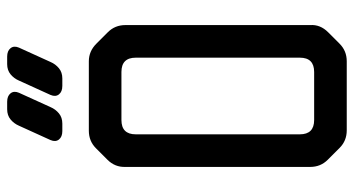

<svg xmlns="http://www.w3.org/2000/svg" viewBox="-246 -733 988 536"><g transform="rotate(-90 248.0 -465.0)"><path d="M70 -44 103 -11Q123 9 152 9H345Q374 9 394 -11L426 -43Q448 -65 446 -93V-609Q446 -638 426 -658L394 -690Q373 -711 345 -711H151Q122 -711 102 -691L70 -659Q49 -638 50 -609V-93Q50 -64 70 -44ZM141 -122V-580Q141 -620 181 -620H315Q355 -620 355 -580V-122Q355 -82 315 -82H181Q141 -82 141 -122ZM276 -785H297Q314 -785 325.5 -794.5Q337 -804 343 -818L383 -906Q389 -920 381.5 -929.5Q374 -939 358 -939H337Q320 -939 308.5 -929.5Q297 -920 291 -906L251 -818Q245 -804 252.5 -794.5Q260 -785 276 -785ZM150 -785H171Q188 -785 199.5 -794.5Q211 -804 217 -818L257 -906Q263 -920 255.5 -929.5Q248 -939 232 -939H211Q194 -939 182.5 -929.5Q171 -920 165 -906L125 -818Q119 -804 126.5 -794.5Q134 -785 150 -785Z"/></g></svg>

Font: WDXL Lubrifont SC
Style: Regular
Weight: 400
Designer: [WDXL Lubrifont] Copyright 2020-2022 (c) NightFurySL2001, Skr-ZERO; [ZCOOL QingKe HuangYou] Copyright 2018-2022 (c) The 
Version: Version 2.001;hotconv 1.1.1;makeotfexe 2.6.0